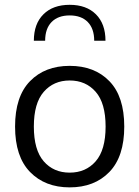

<svg xmlns="http://www.w3.org/2000/svg" viewBox="-20 -789 590 814"><path d="M123.5 -616.2Q123.5 -688 164.1 -728.3Q204.6 -768.6 275.4 -768.6Q346.2 -768.6 386.7 -728.3Q427.2 -688 427.2 -616.2H379.4Q379.4 -667.5 352.1 -695.6Q324.7 -723.6 275.4 -723.6Q226.1 -723.6 198.7 -695.6Q171.4 -667.5 171.4 -616.2ZM275.4 -509.8Q380.9 -509.8 443.8 -444.8Q506.8 -379.9 506.8 -252.4Q506.8 -125 443.6 -59.8Q380.4 5.4 275.4 5.4Q170.9 5.4 107.4 -59.8Q43.9 -125 43.9 -252.4Q43.9 -379.9 107.2 -444.8Q170.4 -509.8 275.4 -509.8ZM275.4 -447.8Q207.5 -447.8 165.5 -399.7Q123.5 -351.6 123.5 -252.4Q123.5 -153.3 165.3 -105.2Q207 -57.1 275.4 -57.1Q343.8 -57.1 385.7 -105.2Q427.7 -153.3 427.7 -252.4Q427.7 -351.6 385.7 -399.7Q343.8 -447.8 275.4 -447.8Z"/></svg>

Font: Estedad-FD Regular
Style: FD-Regular
Weight: 400
Designer: Amin Abedi
Version: Version 7.3